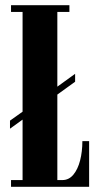

<svg xmlns="http://www.w3.org/2000/svg" viewBox="-20 -720 413 740"><path d="M22.5 0V-26H67V-259L18.5 -224V-255L67 -289.5V-674H22.5V-700H247.5V-674H201V-386L269.5 -435.5V-405L201 -355.5V-26H220.5Q245.5 -26 262.8 -46.8Q280 -67.5 288.8 -101.8Q297.5 -136 297.5 -176H323.5V0Z"/></svg>

Font: Imbue 50pt ExtraBold
Style: Regular
Weight: 800
Designer: Tyler Finck
Foundry: Etcetera Type Company
Version: Version 1.102; ttfautohint (v1.8.3)